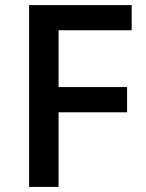

<svg xmlns="http://www.w3.org/2000/svg" viewBox="-20 -734 572 754"><path d="M210 -293H479V-392.1H210V-615.2H497.1V-713.9H94.2V0H210Z"/></svg>

Font: Open Sans 600
Style: Regular
Weight: 600
Foundry: Ascender Corporation
Version: Version 1.100;PS 001.100;hotconv 1.0.88;makeotf.lib2.5.64775